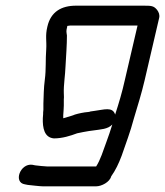

<svg xmlns="http://www.w3.org/2000/svg" viewBox="-20 -513 582 677"><path d="M386 -109C377 -138 346 -126 313 -122L299 -120C297 -119 293 -118 290 -118C276 -117 257 -113 244 -109C238 -107 238 -106 230 -104C224 -102 212 -99 203 -96V-107L204 -121C204 -126 205 -133 205 -141V-163C206 -170 205 -178 205 -185C204 -213 210 -249 211 -279C213 -314 216 -355 216 -388C214 -402 213 -403 217 -419V-421C218 -422 219 -422 220 -422C225 -423 229 -423 232 -423H465L420 -230C411 -189 399 -149 386 -109ZM147 -419C139 -386 145 -369 143 -339C140 -302 143 -269 138 -232C134 -202 134 -173 133 -148V-126C132 -119 132 -114 132 -110L131 -96C130 -62 136 -28 170 -25C200 -25 228 -34 252 -43C264 -46 283 -49 294 -51L309 -53C335 -57 360 -57 376 -74C369 -52 363 -33 355 -12C344 18 334 51 319 74H147C139 74 112 71 104 70L94 68C51 62 26 131 68 137L78 139C89 140 120 144 131 144H319C338 144 367 129 372 109C388 86 398 65 409 36C424 -8 439 -46 452 -95C466 -142 479 -183 490 -230L541 -449C544 -460 540 -470 534 -478C522 -493 513 -493 485 -493H248C197 -493 159 -472 147 -419Z"/></svg>

Font: Electronic
Style: BdIt
Weight: 700
Version: Version 1.011